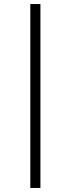

<svg xmlns="http://www.w3.org/2000/svg" viewBox="-20 -714 314 950"><path d="M130 216V-694H180V216Z"/></svg>

Font: Libra Serif Modern
Style: Italic
Weight: 400
Italic angle: -12°
Designer: Stefan Peev, Context Ltd
Foundry: Stefan Peev, Context Ltd
Version: Version 1.000